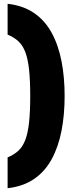

<svg xmlns="http://www.w3.org/2000/svg" viewBox="-20 -770 383 1010"><path d="M20 58Q54 44 77 22.5Q100 1 113.5 -35Q127 -71 133 -127Q139 -183 139 -265Q139 -347 133 -403Q127 -459 113.5 -495Q100 -531 77 -552.5Q54 -574 20 -588V-750Q101 -741 158.5 -702Q216 -663 251.5 -598Q287 -533 303.5 -448.5Q320 -364 320 -265Q320 -166 303.5 -81.5Q287 3 251.5 68Q216 133 158.5 172Q101 211 20 220Z"/></svg>

Font: Georama Black
Style: Regular
Weight: 900
Designer: Jean-Baptiste Levee
Foundry: Production Type
Version: Version 1.001